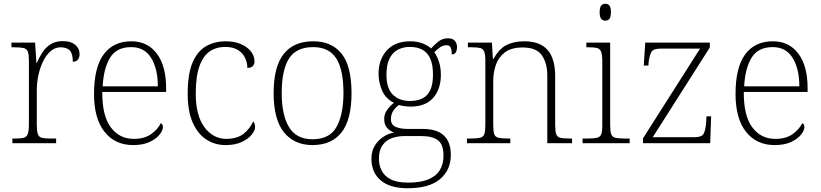

<svg xmlns="http://www.w3.org/2000/svg" viewBox="-20 -763 4376 1023"><path d="M46 0V-25H64Q92 -25 107 -29Q122 -33 128 -49.5Q134 -66 134 -101V-439Q134 -472 128.5 -487.5Q123 -503 106 -507Q89 -511 56 -511H41V-536H167L174 -427H176Q188 -456 205.5 -483Q223 -510 249.5 -527Q276 -544 315 -544Q357 -544 380.5 -524.5Q404 -505 404 -475Q404 -458 395.5 -446Q387 -434 368 -434Q368 -477 352 -494Q336 -511 303 -511Q274 -511 250.5 -491Q227 -471 210.5 -438Q194 -405 185 -364Q176 -323 176 -280V-100Q176 -65 181.5 -49Q187 -33 202.5 -29Q218 -25 246 -25H279V0Z M689 10Q593 10 537 -60.5Q481 -131 481 -262Q481 -404 532.5 -473.5Q584 -543 680 -543Q766 -543 815.5 -477.5Q865 -412 865 -294V-273H525Q524 -147 570 -85Q616 -23 693 -23Q749 -23 784.5 -48Q820 -73 837 -107Q842 -104 845 -99Q848 -94 848 -86Q848 -68 830 -45.5Q812 -23 777 -6.5Q742 10 689 10ZM821 -303Q821 -396 785.5 -454Q750 -512 679 -512Q601 -512 566.5 -455.5Q532 -399 527 -303Z M1182 10Q1125 10 1079.5 -19.5Q1034 -49 1007 -109.5Q980 -170 980 -263Q980 -370 1006.5 -431Q1033 -492 1079 -517.5Q1125 -543 1183 -543Q1228 -543 1262.5 -528.5Q1297 -514 1316.5 -489.5Q1336 -465 1336 -435Q1336 -424 1331.5 -416.5Q1327 -409 1318.5 -405Q1310 -401 1298 -401Q1298 -429 1285.5 -455Q1273 -481 1247 -497Q1221 -513 1180 -513Q1133 -513 1098 -489.5Q1063 -466 1043 -411.5Q1023 -357 1023 -264Q1023 -147 1069.5 -85Q1116 -23 1186 -23Q1246 -24 1279 -51Q1312 -78 1329 -116Q1334 -110 1336.5 -103Q1339 -96 1339 -86Q1339 -68 1321 -45.5Q1303 -23 1268 -6.5Q1233 10 1182 10Z M1645 10Q1548 10 1493 -58Q1438 -126 1438 -267Q1438 -408 1491.5 -475.5Q1545 -543 1649 -543Q1747 -543 1800 -477Q1853 -411 1853 -267Q1853 -126 1800 -58Q1747 10 1645 10ZM1645 -21Q1737 -21 1773.5 -87.5Q1810 -154 1810 -267Q1810 -392 1771.5 -452Q1733 -512 1649 -512Q1558 -512 1519.5 -450.5Q1481 -389 1481 -267Q1481 -150 1520 -85.5Q1559 -21 1645 -21Z M2152 240Q2058 240 2008.5 198Q1959 156 1959 83Q1959 42 1977 13Q1995 -16 2022.5 -34Q2050 -52 2080 -57Q2058 -64 2042.5 -81.5Q2027 -99 2027 -129Q2027 -157 2044.5 -180Q2062 -203 2079 -215Q2035 -237 2016 -280Q1997 -323 1997 -370Q1997 -446 2041 -494.5Q2085 -543 2167 -543Q2203 -543 2231 -532Q2259 -521 2277 -505Q2290 -520 2313 -539.5Q2336 -559 2366 -559Q2392 -559 2403.5 -545.5Q2415 -532 2415 -513Q2415 -495 2408.5 -484Q2402 -473 2387 -473Q2387 -498 2381 -510Q2375 -522 2360 -522Q2340 -522 2325.5 -511.5Q2311 -501 2294 -485Q2308 -466 2318.5 -435Q2329 -404 2329 -364Q2329 -289 2288.5 -242Q2248 -195 2167 -195Q2155 -195 2134.5 -197.5Q2114 -200 2106 -204Q2088 -191 2075.5 -173Q2063 -155 2063 -128Q2063 -98 2088.5 -87Q2114 -76 2154 -76H2233Q2308 -76 2345 -41Q2382 -6 2382 62Q2382 143 2324.5 191.5Q2267 240 2152 240ZM2155 210Q2220 210 2261.5 193Q2303 176 2323 144Q2343 112 2343 67Q2343 6 2313 -16Q2283 -38 2227 -38H2135Q2097 -38 2066.5 -26.5Q2036 -15 2017.5 11.5Q1999 38 1999 83Q1999 117 2013.5 146Q2028 175 2062 192.5Q2096 210 2155 210ZM2164 -225Q2203 -225 2230.5 -238.5Q2258 -252 2272.5 -283Q2287 -314 2287 -365Q2287 -417 2273 -449.5Q2259 -482 2231.5 -497.5Q2204 -513 2164 -513Q2127 -513 2098.5 -497.5Q2070 -482 2054.5 -449Q2039 -416 2039 -364Q2039 -292 2073.5 -258.5Q2108 -225 2164 -225Z M2468 0V-25H2488Q2521 -25 2538 -29Q2555 -33 2560.5 -48.5Q2566 -64 2566 -98V-439Q2566 -472 2560 -487.5Q2554 -503 2539 -507Q2524 -511 2496 -511H2473V-536H2601L2606 -450H2610Q2640 -504 2679.5 -523.5Q2719 -543 2773 -543Q2857 -543 2897.5 -497Q2938 -451 2938 -356V-98Q2938 -64 2943.5 -48.5Q2949 -33 2965 -29Q2981 -25 3015 -25H3028V0H2896V-361Q2896 -427 2867 -468.5Q2838 -510 2765 -510Q2704 -510 2669.5 -483.5Q2635 -457 2621.5 -416Q2608 -375 2608 -331V-97Q2608 -63 2613.5 -48Q2619 -33 2635.5 -29Q2652 -25 2685 -25H2699V0Z M3084 0V-25H3111Q3144 -25 3161 -29Q3178 -33 3183.5 -48Q3189 -63 3189 -97V-435Q3189 -471 3183 -487Q3177 -503 3162 -507Q3147 -511 3119 -511H3104V-536H3231V-98Q3231 -64 3236.5 -48.5Q3242 -33 3258.5 -29Q3275 -25 3309 -25H3335V0ZM3205 -653Q3192 -653 3183.5 -662.5Q3175 -672 3175 -698Q3175 -724 3183.5 -733.5Q3192 -743 3205 -743Q3219 -743 3227 -733.5Q3235 -724 3235 -698Q3235 -672 3227 -662.5Q3219 -653 3205 -653Z M3406 0V-26L3710 -504H3502Q3463 -504 3452.5 -489Q3442 -474 3436 -433L3435 -414H3410L3418 -536H3762V-510L3458 -32H3679Q3717 -32 3727.5 -48Q3738 -64 3742 -104L3744 -143H3769L3764 0Z M4107 10Q4011 10 3955 -60.5Q3899 -131 3899 -262Q3899 -404 3950.5 -473.5Q4002 -543 4098 -543Q4184 -543 4233.5 -477.5Q4283 -412 4283 -294V-273H3943Q3942 -147 3988 -85Q4034 -23 4111 -23Q4167 -23 4202.5 -48Q4238 -73 4255 -107Q4260 -104 4263 -99Q4266 -94 4266 -86Q4266 -68 4248 -45.5Q4230 -23 4195 -6.5Q4160 10 4107 10ZM4239 -303Q4239 -396 4203.5 -454Q4168 -512 4097 -512Q4019 -512 3984.5 -455.5Q3950 -399 3945 -303Z"/></svg>

Font: Noto Serif Hentaigana ExtraLight
Style: Regular
Weight: 200
Designer: Kazuhiro Yamada
Foundry: nipponia
Version: Version 1.000